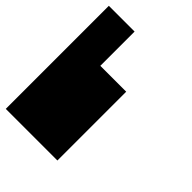

<svg xmlns="http://www.w3.org/2000/svg" viewBox="-204 -834 948 948"><g transform="rotate(45 270.0 -360.0)"><path d="M179.7 -719.7Q179.7 -660.2 179.7 -480.5Q224.6 -480.5 360.4 -480.5Q360.4 -360.4 360.4 0Q269.5 0 0 0Q0 -179.7 0 -719.7Q44.9 -719.7 179.7 -719.7Z"/></g></svg>

Font: RevK
Style: Book
Weight: 400
Designer: RevK
Foundry: RevK
Version: Version 1.0